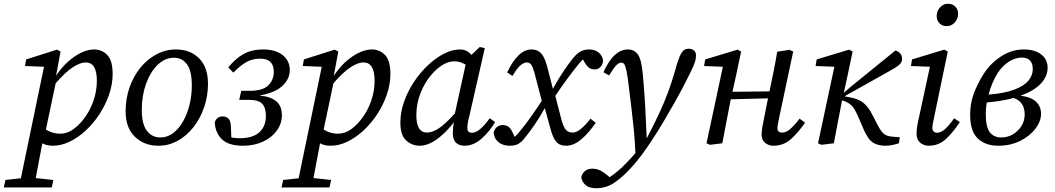

<svg xmlns="http://www.w3.org/2000/svg" viewBox="-85 -762 5612 1021"><path d="M371 -430Q341 -430 301.5 -404Q262 -378 211 -319L159 -73Q194 -51 234 -51Q273 -51 305.5 -75Q338 -99 363 -133Q392 -171 411 -223.5Q430 -276 430 -333Q430 -430 371 -430ZM197 13Q163 13 140 0Q129 55 121 100Q113 145 105 185L199 195L190 235H-65L-56 195L26 186L149 -407L48 -411L54 -446L218 -498L237 -488L213 -359Q257 -425 312.5 -462Q368 -499 416 -499Q457 -499 485.5 -469.5Q514 -440 514 -369Q514 -314 495 -259Q476 -204 444 -155Q412 -106 371 -68Q330 -30 285 -8.5Q240 13 197 13Z M757 13Q682 13 632.5 -34.5Q583 -82 583 -170Q583 -238 604 -297.5Q625 -357 661.5 -402Q698 -447 747 -473Q796 -499 851 -499Q927 -499 974 -451.5Q1021 -404 1021 -317Q1021 -251 1000.5 -191.5Q980 -132 944 -86Q908 -40 860 -13.5Q812 13 757 13ZM767 -31Q805 -31 835.5 -54Q866 -77 888.5 -116.5Q911 -156 923 -205.5Q935 -255 935 -307Q935 -386 909 -420.5Q883 -455 841 -455Q792 -455 753 -417Q714 -379 691.5 -316Q669 -253 669 -178Q669 -101 696.5 -66Q724 -31 767 -31Z M1207 13Q1131 13 1095.5 -21Q1060 -55 1057 -111Q1067 -143 1099 -143Q1119 -143 1130.5 -130.5Q1142 -118 1143 -89L1145 -31Q1156 -29 1167 -28Q1178 -27 1189 -27Q1260 -27 1294.5 -59Q1329 -91 1329 -145Q1329 -189 1309.5 -210Q1290 -231 1239 -231H1187L1198 -279H1244Q1312 -279 1341.5 -308Q1371 -337 1371 -380Q1371 -450 1299 -450Q1256 -450 1223.5 -431Q1191 -412 1156 -376L1129 -403Q1164 -448 1208 -473.5Q1252 -499 1315 -499Q1380 -499 1418 -469Q1456 -439 1456 -389Q1456 -342 1416.5 -305Q1377 -268 1294 -254Q1353 -249 1383.5 -224Q1414 -199 1414 -149Q1414 -105 1387.5 -68Q1361 -31 1314 -9Q1267 13 1207 13Z M1848 -430Q1818 -430 1778.5 -404Q1739 -378 1688 -319L1636 -73Q1671 -51 1711 -51Q1750 -51 1782.5 -75Q1815 -99 1840 -133Q1869 -171 1888 -223.5Q1907 -276 1907 -333Q1907 -430 1848 -430ZM1674 13Q1640 13 1617 0Q1606 55 1598 100Q1590 145 1582 185L1676 195L1667 235H1412L1421 195L1503 186L1626 -407L1525 -411L1531 -446L1695 -498L1714 -488L1690 -359Q1734 -425 1789.5 -462Q1845 -499 1893 -499Q1934 -499 1962.5 -469.5Q1991 -440 1991 -369Q1991 -314 1972 -259Q1953 -204 1921 -155Q1889 -106 1848 -68Q1807 -30 1762 -8.5Q1717 13 1674 13Z M2129 -149Q2129 -57 2186 -57Q2213 -57 2247 -78.5Q2281 -100 2334 -159L2391 -418Q2378 -426 2363 -431Q2348 -436 2331 -436Q2299 -436 2266.5 -415.5Q2234 -395 2206 -361Q2173 -322 2151 -266.5Q2129 -211 2129 -149ZM2385 13Q2357 13 2340 -3Q2323 -19 2323 -54Q2323 -85 2329 -112Q2285 -55 2237.5 -21Q2190 13 2146 13Q2106 13 2075 -15Q2044 -43 2044 -110Q2044 -165 2063.5 -220.5Q2083 -276 2116 -326Q2149 -376 2190.5 -415Q2232 -454 2276 -476.5Q2320 -499 2361 -499Q2381 -499 2395.5 -491.5Q2410 -484 2422 -470L2466 -512L2493 -506L2411 -146Q2405 -124 2402.5 -108Q2400 -92 2400 -82Q2400 -56 2425 -56Q2464 -56 2519 -133L2548 -113Q2518 -62 2475.5 -24.5Q2433 13 2385 13Z M2925 13Q2891 13 2873 -8Q2855 -29 2843 -75L2812 -187Q2783 -135 2756 -96Q2729 -57 2706 -29Q2689 -7 2671.5 3Q2654 13 2625 13Q2590 13 2566.5 -5.5Q2543 -24 2540 -56Q2544 -76 2557.5 -86.5Q2571 -97 2587 -97Q2607 -97 2619.5 -87.5Q2632 -78 2642 -55L2652 -34Q2659 -41 2665.5 -47.5Q2672 -54 2678 -62Q2711 -102 2739.5 -142.5Q2768 -183 2796 -226L2757 -375Q2748 -407 2739.5 -418.5Q2731 -430 2715 -430Q2703 -430 2685 -416.5Q2667 -403 2640 -358L2612 -377Q2670 -499 2741 -499Q2774 -499 2792.5 -478.5Q2811 -458 2824 -411L2855 -290Q2888 -349 2915.5 -389Q2943 -429 2961 -451Q2982 -477 3001.5 -488Q3021 -499 3048 -499Q3078 -499 3097.5 -483.5Q3117 -468 3122 -442Q3122 -421 3109 -407Q3096 -393 3078 -393Q3059 -393 3047 -402Q3035 -411 3022 -433L3015 -446Q3010 -441 3004.5 -435.5Q2999 -430 2994 -424Q2962 -384 2930.5 -341.5Q2899 -299 2868 -252L2901 -124Q2912 -84 2925.5 -70.5Q2939 -57 2960 -57Q2980 -57 3003.5 -76Q3027 -95 3055 -131L3083 -109Q3046 -55 3006 -21Q2966 13 2925 13Z M3086 239Q3049 239 3029.5 222.5Q3010 206 3006 181Q3010 161 3025 148Q3040 135 3065 135Q3089 135 3108 145Q3127 155 3146 171L3157 180Q3180 165 3203 145.5Q3226 126 3248 102Q3260 90 3271.5 77.5Q3283 65 3294 52Q3291 -15 3285.5 -71.5Q3280 -128 3273.5 -181.5Q3267 -235 3260 -292Q3253 -353 3247 -382Q3241 -411 3235 -420Q3229 -429 3219 -429Q3206 -429 3192 -414.5Q3178 -400 3154 -361L3124 -378Q3154 -443 3186 -471Q3218 -499 3253 -499Q3288 -499 3307 -472.5Q3326 -446 3333 -370Q3341 -287 3346 -196Q3351 -105 3354 -26Q3394 -102 3421 -160.5Q3448 -219 3468 -273Q3488 -327 3505 -387Q3518 -435 3528.5 -460Q3539 -485 3550.5 -494Q3562 -503 3577 -503Q3595 -503 3606 -493Q3617 -483 3616 -466Q3616 -449 3610.5 -432Q3605 -415 3591 -386Q3573 -349 3554 -312Q3535 -275 3507 -225Q3479 -176 3447.5 -122Q3416 -68 3377 -9Q3355 24 3329.5 59Q3304 94 3272 129Q3228 178 3183.5 208.5Q3139 239 3086 239Z M3690 8 3672 0 3759 -407 3659 -411 3665 -446 3837 -498 3856 -488 3831 -369 3810 -274 4007 -276 4010 -291Q4020 -339 4030 -388.5Q4040 -438 4048 -487L4113 -497L4133 -488L4061 -149Q4057 -127 4053 -109.5Q4049 -92 4049 -81Q4049 -57 4074 -57Q4094 -57 4115 -74Q4136 -91 4167 -131L4196 -110Q4163 -61 4123 -24Q4083 13 4028 13Q4003 13 3984 -2Q3965 -17 3965 -48Q3965 -65 3969 -87Q3973 -109 3979 -138L3999 -239L3801 -234L3798 -219Q3787 -164 3777 -110Q3767 -56 3756 0Z M4283 8 4265 0 4352 -407 4252 -411 4258 -446 4430 -498 4449 -488 4424 -369 4402 -268 4436 -298 4676 -493Q4692 -490 4702 -478Q4712 -466 4712 -449Q4712 -431 4697.5 -418Q4683 -405 4652 -388L4406 -250L4430 -245Q4477 -238 4504.5 -216.5Q4532 -195 4551 -157L4580 -101Q4600 -62 4615.5 -50Q4631 -38 4654 -36L4700 -32L4695 0Q4676 6 4658 9.5Q4640 13 4622 13Q4585 13 4558.5 -3Q4532 -19 4509 -71L4477 -145Q4460 -185 4443 -201.5Q4426 -218 4397 -227L4393 -228L4391 -219Q4380 -164 4370 -110Q4360 -56 4349 0Z M4789 -51Q4789 -66 4791.5 -84.5Q4794 -103 4801 -134L4860 -407L4759 -411L4765 -446L4936 -498L4955 -488L4885 -151Q4880 -128 4876.5 -110Q4873 -92 4873 -82Q4873 -69 4880.5 -62.5Q4888 -56 4898 -56Q4917 -56 4938 -73.5Q4959 -91 4989 -133L5019 -113Q4987 -63 4947.5 -25Q4908 13 4855 13Q4827 13 4808 -3.5Q4789 -20 4789 -51ZM4949 -623Q4926 -623 4911 -638Q4896 -653 4896 -677Q4896 -703 4913.5 -722.5Q4931 -742 4956 -742Q4980 -742 4995 -727Q5010 -712 5010 -688Q5010 -663 4992.5 -643Q4975 -623 4949 -623Z M5221 -375Q5206 -351 5193 -321Q5180 -291 5172 -259Q5259 -266 5310.5 -286Q5362 -306 5384.5 -334Q5407 -362 5407 -393Q5407 -426 5391.5 -441Q5376 -456 5351 -456Q5314 -456 5280.5 -434.5Q5247 -413 5221 -375ZM5223 13Q5156 13 5115 -25Q5074 -63 5074 -152Q5074 -222 5101.5 -285Q5129 -348 5161 -391Q5198 -439 5249.5 -469Q5301 -499 5360 -499Q5418 -499 5452 -472.5Q5486 -446 5486 -402Q5486 -356 5450 -317.5Q5414 -279 5342 -253Q5399 -246 5425 -220.5Q5451 -195 5451 -157Q5451 -117 5421 -77.5Q5391 -38 5339.5 -12.5Q5288 13 5223 13ZM5157 -157Q5157 -85 5179 -58Q5201 -31 5239 -31Q5273 -31 5301 -47.5Q5329 -64 5346.5 -91.5Q5364 -119 5364 -153Q5364 -221 5305 -241Q5243 -224 5162 -217Q5160 -202 5158.5 -187Q5157 -172 5157 -157Z"/></svg>

Font: Source Serif 4 SmText
Style: Italic
Weight: 400
Italic angle: -12°
Designer: Frank Grießhammer
Foundry: Adobe
Version: Version 4.005;hotconv 1.1.0;makeotfexe 2.6.0